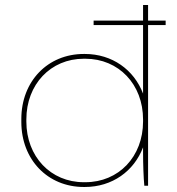

<svg xmlns="http://www.w3.org/2000/svg" viewBox="-20 -740 705 765"><path d="M314 5H318C427 5 514 -58 550 -153V-135C550 -85 552 -31 555 0H570V-640H640V-658H570V-720H550V-658H353V-640H550V-367C514 -462 427 -525 318 -525H314C170 -525 65 -416 65 -266V-254C65 -104 170 5 314 5ZM314 -14C182 -14 85 -116 85 -256V-264C85 -404 182 -506 314 -506H320C453 -506 550 -404 550 -264V-256C550 -116 453 -14 320 -14Z"/></svg>

Font: Fixel Display Thin
Style: Regular
Weight: 100
Designer: AlfaBravo + MacPaw
Foundry: Kyrylo Tkachov, Marchela Mozhyna, Serhii Makarenko, Maria Weinstein, Zakhar Kryvoshyya
Version: Version 1.211